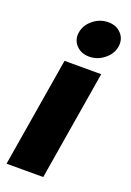

<svg xmlns="http://www.w3.org/2000/svg" viewBox="-144 -796 581 850"><g transform="rotate(20 146.5 -371.5)"><path d="M3.4 0 88.9 -515.6H261.7L176.3 0ZM184.6 -570.3Q145.5 -570.3 122.6 -595.5Q99.6 -620.6 105.5 -656.2Q111.8 -692.4 143.1 -717.5Q174.3 -742.7 213.4 -742.7Q252 -742.7 274.9 -717.5Q297.9 -692.4 292 -656.2Q286.1 -620.6 254.6 -595.5Q223.1 -570.3 184.6 -570.3Z"/></g></svg>

Font: Inter Display Extra Bold
Style: Italic
Weight: 800
Italic angle: -9.39999°
Designer: Rasmus Andersson
Foundry: rsms
Version: Version 4.000;git-4fc901f